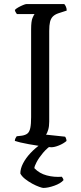

<svg xmlns="http://www.w3.org/2000/svg" viewBox="-20 -724 400 944"><path d="M232 0Q225 0 207.5 -2Q190 -4 167.5 -7.5Q145 -11 122 -15Q99 -19 80.5 -23.5Q62 -28 53 -31Q53 -38 56 -44Q59 -50 62 -54L88 -57Q106 -60 115.5 -68Q125 -76 129 -95Q133 -114 133 -148V-580Q133 -620 140 -636Q147 -652 150 -655H63Q61 -659 58 -662.5Q55 -666 53 -675Q58 -681 69.5 -687.5Q81 -694 93 -699Q105 -704 110 -704H296Q300 -700 304 -691.5Q308 -683 308 -672L268 -659Q250 -653 240 -643Q230 -633 226 -616.5Q222 -600 222 -572V-126Q222 -103 217 -86Q212 -69 206 -62L300 -52Q302 -50 304.5 -43.5Q307 -37 307 -31Q292 -18 270 -9Q248 0 232 0ZM193 200Q188 200 172.5 194.5Q157 189 138.5 179Q120 169 103.5 156Q87 143 80 129Q80 105 93.5 79Q107 53 130 28.5Q153 4 179 -14L240 -15Q212 3 191.5 27.5Q171 52 160 73Q149 94 149 103Q174 129 210 138.5Q246 148 284 145Q286 148 289 152.5Q292 157 292 162Q278 178 247 189Q216 200 193 200Z"/></svg>

Font: Texturina Medium 12pt Light
Style: Regular
Weight: 300
Version: Version 1.002